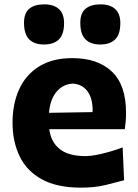

<svg xmlns="http://www.w3.org/2000/svg" viewBox="-20 -842 631 877"><path d="M349.8 15.1Q414.1 15.1 462.8 2.9Q511.6 -9.3 546.9 -18.7L540.2 -168.6Q512.2 -158.2 480.6 -149Q449.1 -139.8 420.4 -134.4Q391.8 -128.9 371.7 -128.9Q293 -128.9 252.7 -161.1Q212.4 -193.4 205.2 -252H550.1Q552.6 -269.2 554.1 -286.8Q555.7 -304.4 555.7 -327Q555.7 -453.8 490.9 -515.1Q426.1 -576.5 310.2 -576.5Q219.9 -576.5 159 -538.7Q98.1 -501 67.7 -434.6Q37.3 -368.2 37.3 -281.9Q37.3 -195.1 69.7 -128.1Q102.2 -61 171.2 -22.9Q240.2 15.1 349.8 15.1ZM403 -329.9 203.9 -326.7Q208.8 -387.7 238 -422.6Q267.1 -457.5 312.2 -460.1Q355.1 -458 379.9 -424.6Q404.6 -391.1 403 -329.9ZM180.8 -638.8Q225.4 -638.8 249 -661.9Q272.6 -684.9 272.6 -736.7Q272.6 -779.1 249.3 -800.6Q225.9 -822.1 181.8 -822.1Q137.2 -822.1 113.4 -801.9Q89.7 -781.7 89.7 -738Q89.7 -685.7 113.3 -662.3Q136.9 -638.8 180.8 -638.8ZM437.8 -638.8Q482.4 -638.8 506 -661.9Q529.6 -684.9 529.6 -736.7Q529.6 -779.1 506.4 -800.6Q483.2 -822.1 439.1 -822.1Q394.5 -822.1 370.7 -801.9Q346.8 -781.7 346.8 -738Q346.8 -685.7 370.4 -662.3Q393.9 -638.8 437.8 -638.8Z"/></svg>

Font: Pinar FD VF
Style: Regular
Weight: 300
Designer: Amin Abedi
Version: Version 2.000